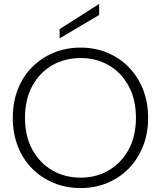

<svg xmlns="http://www.w3.org/2000/svg" viewBox="-20 -949 817 976"><path d="M484 -929V-873L283 -754V-801ZM390 7Q316 7 253 -19Q190 -45 143 -92.5Q96 -140 70.5 -205.5Q45 -271 45 -350Q45 -429 70.5 -494.5Q96 -560 143 -607.5Q190 -655 253 -681Q316 -707 390 -707Q463 -707 525.5 -681Q588 -655 634.5 -607.5Q681 -560 707 -494.5Q733 -429 733 -350Q733 -271 707 -205.5Q681 -140 634.5 -92.5Q588 -45 525.5 -19Q463 7 390 7ZM390 -46Q469 -46 532.5 -83Q596 -120 633.5 -188Q671 -256 671 -350Q671 -444 633.5 -512.5Q596 -581 532.5 -617.5Q469 -654 390 -654Q310 -654 246 -617.5Q182 -581 144.5 -512.5Q107 -444 107 -350Q107 -256 144.5 -188Q182 -120 246 -83Q310 -46 390 -46Z"/></svg>

Font: Albert Sans Light
Style: Regular
Weight: 300
Designer: Andreas Rasmussen
Foundry: a.Foundry
Version: Version 1.025